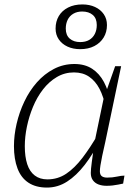

<svg xmlns="http://www.w3.org/2000/svg" viewBox="-20 -836 621 867"><path d="M478 -377 458 -347Q448 -399 429.5 -434.5Q411 -470 382.5 -489.5Q354 -509 314 -509Q272 -509 236.5 -488Q201 -467 174 -432Q147 -397 129 -353.5Q111 -310 101.5 -264Q92 -218 92 -176Q92 -128 103 -94.5Q114 -61 137 -43.5Q160 -26 194 -26Q241 -26 279 -51.5Q317 -77 352.5 -123.5Q388 -170 425 -234L432 -203Q400 -140 362.5 -91.5Q325 -43 283 -16Q241 11 192 11Q142 11 108.5 -11Q75 -33 59 -75.5Q43 -118 43 -176Q43 -225 55 -277Q67 -329 90 -377.5Q113 -426 146.5 -464Q180 -502 223 -524.5Q266 -547 316 -547Q363 -547 396 -525.5Q429 -504 449.5 -465.5Q470 -427 478 -377ZM527 -537 455 -193Q447 -158 441.5 -132Q436 -106 433.5 -89Q431 -72 431 -63Q431 -47 439.5 -40.5Q448 -34 464 -34Q488 -34 508 -38.5Q528 -43 542 -43L536 -7Q526 -5 514 -2.5Q502 0 488.5 1.5Q475 3 461 3Q441 3 425 -3Q409 -9 399.5 -22Q390 -35 390 -55Q390 -70 394.5 -104Q399 -138 404 -173V-180L450 -401L455 -410L500 -537ZM351 -784Q328 -784 311 -774Q294 -764 285.5 -746.5Q277 -729 277 -707Q277 -677 295 -661.5Q313 -646 342 -646Q366 -646 382.5 -655.5Q399 -665 408 -682.5Q417 -700 417 -723Q417 -753 399 -768.5Q381 -784 351 -784ZM463 -723Q463 -691 448 -666.5Q433 -642 406 -628Q379 -614 342 -614Q310 -614 285 -625.5Q260 -637 245.5 -658Q231 -679 231 -707Q231 -739 245.5 -763.5Q260 -788 287.5 -802Q315 -816 352 -816Q384 -816 409 -804.5Q434 -793 448.5 -772Q463 -751 463 -723Z"/></svg>

Font: Roboto Serif 20pt Thin
Style: Italic
Weight: 250
Italic angle: -10°
Version: Version 1.007